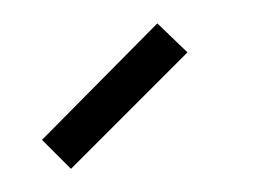

<svg xmlns="http://www.w3.org/2000/svg" viewBox="-20 -690 218 165"><path d="M41 -544.9 16.1 -569.8 115.2 -669.9 141.1 -645Z"/></svg>

Font: RawengulkSans
Style: Regular
Weight: 500
Designer: gluk (gluksza@wp.pl)
Foundry: gluk (gluksza@wp.pl)
Version: Version 0.94